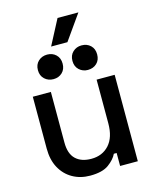

<svg xmlns="http://www.w3.org/2000/svg" viewBox="-129 -963 848 1058"><g transform="rotate(-15 295.0 -434.0)"><path d="M59 -197V-493H162V-204Q162 -140 194 -109.5Q226 -79 283 -79Q346 -79 384.5 -121.5Q423 -164 423 -244V-493H526V0H425V-74H409Q395 -44 359 -17.5Q323 9 253 9Q197 9 153 -16Q109 -41 84 -87Q59 -133 59 -197ZM321 -627Q321 -659 341.5 -678Q362 -697 391 -697Q422 -697 442 -678Q462 -659 462 -627Q462 -595 442 -576Q422 -557 391 -557Q362 -557 341.5 -576Q321 -595 321 -627ZM124 -627Q124 -659 144.5 -678Q165 -697 195 -697Q225 -697 245 -678Q265 -659 265 -627Q265 -595 245 -576Q225 -557 195 -557Q165 -557 144.5 -576Q124 -595 124 -627ZM228 -734 303 -877H422L321 -734Z"/></g></svg>

Font: Space Grotesk Frontify Medium
Style: Regular
Weight: 500
Designer: Florian Karsten
Version: Version 2.000